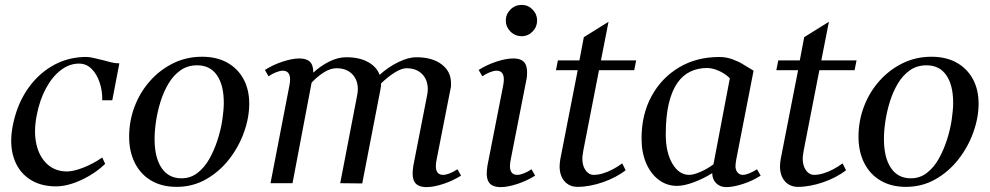

<svg xmlns="http://www.w3.org/2000/svg" viewBox="-20 -749 4047 785"><path d="M209 13Q143 13 98 -18.5Q53 -50 35.5 -106Q18 -162 32 -234Q48 -317 89 -379Q130 -441 189.5 -477Q249 -513 321 -516Q341 -517 361 -512.5Q381 -508 401 -503Q418 -498 435 -494Q452 -490 468 -490L439 -339H398Q399 -377 387.5 -411.5Q376 -446 354.5 -467.5Q333 -489 303 -489Q264 -489 229 -462.5Q194 -436 168 -388Q142 -340 130 -277Q117 -210 129 -158.5Q141 -107 173.5 -77.5Q206 -48 254 -48Q281 -48 321.5 -64Q362 -80 398 -105L410 -79Q382 -52 346.5 -31Q311 -10 275.5 1.5Q240 13 209 13Z M702 15Q642 15 598.5 -10.5Q555 -36 531.5 -82.5Q508 -129 508 -190Q508 -254 530 -312.5Q552 -371 592.5 -417Q633 -463 687.5 -490Q742 -517 806 -517Q866 -517 909 -493Q952 -469 975.5 -426Q999 -383 999 -325Q999 -268 977.5 -208Q956 -148 916.5 -97.5Q877 -47 822.5 -16Q768 15 702 15ZM722 -20Q759 -20 787.5 -42Q816 -64 836 -99.5Q856 -135 869.5 -177Q883 -219 889 -259Q895 -299 895 -329Q895 -401 867 -441.5Q839 -482 786 -482Q747 -482 718 -461.5Q689 -441 669 -407.5Q649 -374 636.5 -334Q624 -294 618 -254Q612 -214 612 -181Q612 -105 640.5 -62.5Q669 -20 722 -20Z M1724 16Q1705 16 1692 10Q1679 4 1673 -8.5Q1667 -21 1667 -41Q1667 -48 1668 -55.5Q1669 -63 1670 -72L1726 -358Q1729 -372 1729 -384Q1729 -423 1705.5 -446.5Q1682 -470 1642 -470Q1623 -470 1595.5 -453.5Q1568 -437 1538 -408Q1538 -403 1537.5 -397.5Q1537 -392 1536 -386L1461 1L1371 0L1440 -358Q1443 -372 1443 -384Q1443 -423 1419.5 -446.5Q1396 -470 1356 -470Q1331 -470 1304 -453Q1277 -436 1254 -411L1176 0H1086L1163 -398Q1166 -413 1166 -424Q1166 -460 1136 -460Q1125 -460 1108.5 -453.5Q1092 -447 1078 -437L1063 -463Q1096 -484 1135.5 -497Q1175 -510 1204 -510Q1233 -510 1247 -496.5Q1261 -483 1261 -452Q1290 -479 1325.5 -497Q1361 -515 1396 -515Q1449 -515 1484.5 -495.5Q1520 -476 1532 -443Q1569 -476 1609.5 -495.5Q1650 -515 1682 -515Q1747 -515 1785.5 -486Q1824 -457 1824 -409Q1824 -404 1824 -398Q1824 -392 1822 -386L1765 -96Q1762 -81 1762 -70Q1762 -34 1792 -34Q1803 -34 1819.5 -40.5Q1836 -47 1850 -57L1865 -31Q1832 -10 1792.5 3Q1753 16 1724 16Z M2027 16Q2008 16 1995 10Q1982 4 1976 -8.5Q1970 -21 1970 -41Q1970 -48 1971 -55.5Q1972 -63 1973 -72L2037 -398Q2040 -413 2040 -424Q2040 -460 2010 -460Q1999 -460 1982.5 -453.5Q1966 -447 1952 -437L1937 -463Q1970 -484 2009.5 -497Q2049 -510 2078 -510Q2098 -510 2110.5 -504Q2123 -498 2129 -485.5Q2135 -473 2135 -453Q2135 -446 2134.5 -438.5Q2134 -431 2132 -422L2068 -96Q2065 -81 2065 -70Q2065 -34 2095 -34Q2106 -34 2122.5 -40.5Q2139 -47 2153 -57L2168 -31Q2135 -10 2095.5 3Q2056 16 2027 16ZM2113 -601Q2086 -601 2067 -620Q2048 -639 2048 -665Q2048 -691 2067 -710Q2086 -729 2113 -729Q2139 -729 2157.5 -710Q2176 -691 2176 -665Q2176 -639 2157.5 -620Q2139 -601 2113 -601Z M2342 15Q2308 15 2288 -8Q2268 -31 2268 -69Q2268 -77 2269 -84.5Q2270 -92 2271 -99L2342 -462H2253L2261 -502H2349L2367 -597L2468 -660L2437 -502H2581L2573 -462H2429L2365 -134Q2364 -125 2362.5 -117Q2361 -109 2361 -101Q2361 -80 2367.5 -65Q2374 -50 2384.5 -42Q2395 -34 2407 -34Q2425 -34 2445 -40Q2465 -46 2485 -56.5Q2505 -67 2524 -81L2538 -53Q2519 -38 2495 -25.5Q2471 -13 2445 -4Q2419 5 2392.5 10Q2366 15 2342 15Z M2949 16Q2924 16 2908 0Q2892 -16 2892 -41Q2857 -19 2817 -4Q2777 11 2748 11Q2706 11 2673 -14Q2640 -39 2621.5 -82.5Q2603 -126 2603 -183Q2603 -281 2644 -356Q2685 -431 2756.5 -473.5Q2828 -516 2921 -516Q2949 -516 2975 -506.5Q3001 -497 3018 -486L3061 -460L2990 -96Q2989 -89 2988 -82Q2987 -75 2987 -70Q2987 -54 2995.5 -44Q3004 -34 3017 -34Q3028 -34 3044 -40.5Q3060 -47 3075 -57L3090 -31Q3058 -10 3018 3Q2978 16 2949 16ZM2798 -34Q2815 -34 2843 -46Q2871 -58 2897 -77L2964 -429Q2945 -448 2919 -459.5Q2893 -471 2871 -471Q2834 -471 2803 -456.5Q2772 -442 2749.5 -410Q2727 -378 2714.5 -326Q2702 -274 2702 -199Q2702 -126 2729 -80Q2756 -34 2798 -34Z M3243 15Q3209 15 3189 -8Q3169 -31 3169 -69Q3169 -77 3170 -84.5Q3171 -92 3172 -99L3243 -462H3154L3162 -502H3250L3268 -597L3369 -660L3338 -502H3482L3474 -462H3330L3266 -134Q3265 -125 3263.5 -117Q3262 -109 3262 -101Q3262 -80 3268.5 -65Q3275 -50 3285.5 -42Q3296 -34 3308 -34Q3326 -34 3346 -40Q3366 -46 3386 -56.5Q3406 -67 3425 -81L3439 -53Q3420 -38 3396 -25.5Q3372 -13 3346 -4Q3320 5 3293.5 10Q3267 15 3243 15Z M3684 15Q3624 15 3580.5 -10.5Q3537 -36 3513.5 -82.5Q3490 -129 3490 -190Q3490 -254 3512 -312.5Q3534 -371 3574.5 -417Q3615 -463 3669.5 -490Q3724 -517 3788 -517Q3848 -517 3891 -493Q3934 -469 3957.5 -426Q3981 -383 3981 -325Q3981 -268 3959.5 -208Q3938 -148 3898.5 -97.5Q3859 -47 3804.5 -16Q3750 15 3684 15ZM3704 -20Q3741 -20 3769.5 -42Q3798 -64 3818 -99.5Q3838 -135 3851.5 -177Q3865 -219 3871 -259Q3877 -299 3877 -329Q3877 -401 3849 -441.5Q3821 -482 3768 -482Q3729 -482 3700 -461.5Q3671 -441 3651 -407.5Q3631 -374 3618.5 -334Q3606 -294 3600 -254Q3594 -214 3594 -181Q3594 -105 3622.5 -62.5Q3651 -20 3704 -20Z"/></svg>

Font: Wittgenstein
Style: Italic
Weight: 400
Italic angle: -11°
Designer: Jörg Drees
Foundry: Jörg Drees
Version: Version 1.500